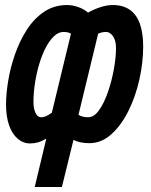

<svg xmlns="http://www.w3.org/2000/svg" viewBox="-20 -558 600 763"><path d="M118 185 164 -7Q145 4 130 8Q115 12 100 12Q72 12 50 -7Q28 -26 16 -60.5Q4 -95 4 -142Q4 -184 12.5 -236.5Q21 -289 39.5 -342Q58 -395 86.5 -439.5Q115 -484 155 -511Q195 -538 247 -538Q267 -538 289.5 -530.5Q312 -523 330 -508Q355 -522 380.5 -530Q406 -538 428 -538Q469 -538 496 -519Q523 -500 536 -463Q549 -426 549 -373Q549 -310 534 -242.5Q519 -175 490.5 -117.5Q462 -60 422.5 -24.5Q383 11 335 11Q316 11 299.5 7.5Q283 4 272 -2L226 185ZM143 -92Q154 -92 164.5 -97Q175 -102 186 -110L262 -424Q252 -431 232 -431Q213 -431 195.5 -415Q178 -399 163 -371Q148 -343 137 -307Q126 -271 119.5 -231Q113 -191 113 -152Q113 -127 121 -109.5Q129 -92 143 -92ZM330 -92Q354 -92 374 -120.5Q394 -149 409 -192.5Q424 -236 432.5 -283Q441 -330 441 -368Q441 -397 429 -414Q417 -431 402 -431Q392 -431 384 -429Q376 -427 370 -424L292 -102Q299 -97 308.5 -94.5Q318 -92 330 -92Z"/></svg>

Font: Ubuntu Sans Mono
Style: Bold Italic
Weight: 700
Italic angle: -13.5°
Monospace: yes
Designer: Dalton Maag Ltd
Foundry: Dalton Maag Ltd
Version: Version 1.006